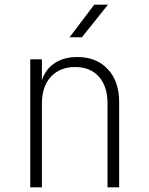

<svg xmlns="http://www.w3.org/2000/svg" viewBox="-20 -805 640 825"><path d="M110 0V-550H160V-460Q175 -507 214.5 -533.5Q254 -560 313 -560Q394 -560 443 -508Q492 -456 492 -367V0H442V-360Q442 -434 405 -475.5Q368 -517 303 -517Q237 -517 198.5 -475Q160 -433 160 -360V0ZM279 -645 385 -785H444L332 -645Z"/></svg>

Font: JetBrains Mono NL Thin
Style: Regular
Weight: 100
Monospace: yes
Designer: Philipp Nurullin, Konstantin Bulenkov
Foundry: JetBrains
Version: Version 2.305; ttfautohint (v1.8.4.7-5d5b)